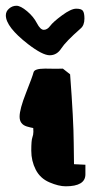

<svg xmlns="http://www.w3.org/2000/svg" viewBox="-41 -654 346 674"><path d="M241.7 -553.7Q189.5 -507.8 174.1 -483.9Q158.7 -460 133.5 -460Q108.4 -460 57.6 -499Q-20.5 -559.6 -20.5 -600.1Q-20.5 -614.3 -9 -624Q2.4 -633.8 16.8 -633.8Q31.2 -633.8 54 -614.7Q76.7 -595.7 88.6 -572.5Q100.6 -549.3 112.8 -549.3Q125 -549.3 135.3 -563.2Q145.5 -577.1 177 -600.3Q208.5 -623.5 226.6 -623.5Q244.6 -623.5 250 -616Q255.4 -608.4 255.4 -588.9Q255.4 -564.9 241.7 -553.7ZM258.8 -42Q258.8 0 189.5 0Q165 0 132.6 -13.9Q100.1 -27.8 84.5 -58.3Q68.8 -88.9 68.8 -125Q68.8 -161.1 72.5 -171.1Q76.2 -181.2 76.2 -191.4Q76.2 -201.7 75.7 -204.6Q72.3 -205.1 66.2 -206.5Q60.1 -208 53.2 -210Q27.8 -217.8 27.8 -244.4Q27.8 -271 50.5 -328.4Q73.2 -385.7 76.7 -399.9Q79.6 -413.1 116.2 -413.1Q118.2 -413.1 121.1 -413.1Q141.6 -412.6 156.2 -412.6Q170.9 -412.6 179.7 -413.1Q192.4 -402.8 205.1 -393.1Q217.3 -232.4 217.8 -151.9L218.8 -77.6L258.8 -75.7Z"/></svg>

Font: Drukaatie burti
Style: Bold
Weight: 700
Version: Version 0.14